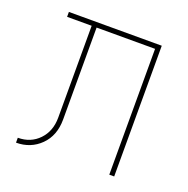

<svg xmlns="http://www.w3.org/2000/svg" viewBox="-101 -615 701 717"><g transform="rotate(20 250.0 -257.0)"><path d="M152.3 -500H54.7V-519.5H423.8V0H404.3V-500H171.9V-134.8Q171.9 -70.3 132.8 -31.7Q93.8 6.8 36.1 6.8V-12.7Q86.9 -12.7 119.6 -46.9Q152.3 -81.1 152.3 -134.8Z"/></g></svg>

Font: Mgen+ 1mn thin
Style: Regular
Weight: 100
Designer: [Source Han Sans]
Ryoko NISHIZUKA  (kana & ideographs); Paul D. Hunt (Latin, Greek & Cyrillic); Wenlong ZHANG  (bopomofo
Version: Version 1.059.20150602